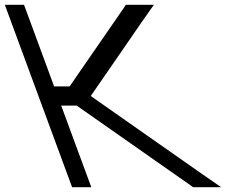

<svg xmlns="http://www.w3.org/2000/svg" viewBox="-213 -760 941 800"><path d="M106.6 -320H42L152.6 -20L167.4 20H87.4L72.6 -20L-38 -320L-67.5 -400L-178.1 -700L-192.9 -740H-112.9L-98.1 -700L12.5 -400H77.1L304.2 -729L311.1 -740H428.1L379.6 -671L165.2 -360L608.9 -49L708.4 20H591.4L576.3 9Z"/></svg>

Font: Nordica Plus
Style: NordicaClassicLightOpObl
Weight: 300
Version: Version 1.01